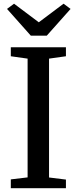

<svg xmlns="http://www.w3.org/2000/svg" viewBox="-20 -992 404 1012"><path d="M125.5 -57V-683L37 -695.5V-743H327.5V-695.5L238.5 -683V-56.5L327.5 -45.5V0H37V-46.5ZM142.5 -804 17 -945 54 -972.5 184.5 -874.5 315 -972.5 352 -945 226.5 -804Z"/></svg>

Font: Merriweather 36pt Medium
Style: Regular
Weight: 500
Version: Version 2.100